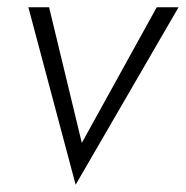

<svg xmlns="http://www.w3.org/2000/svg" viewBox="-20 -480 511 528"><path d="M58 -460H115L205 -87L411 -460H471L188 28Z"/></svg>

Font: Jost* Light
Style: Italic
Weight: 300
Italic angle: -10°
Version: Version 3.7